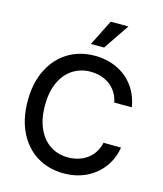

<svg xmlns="http://www.w3.org/2000/svg" viewBox="-135 -1037 973 1146"><g transform="rotate(15 351.5 -464.5)"><path d="M368.2 -618.2Q306.6 -618.2 258.3 -587.2Q210 -556.2 182.6 -496.6Q155.3 -437 155.3 -353.5Q155.3 -270 182.9 -210.2Q210.4 -150.4 258.5 -119.6Q306.6 -88.9 368.2 -88.9Q413.1 -88.9 451.2 -105.2Q489.3 -121.6 515.4 -153.1Q541.5 -184.6 550.8 -228.5L659.2 -227.5Q647.9 -158.2 608.2 -104.2Q568.4 -50.3 506.1 -20.3Q443.8 9.8 367.2 9.8Q274.9 9.8 202.6 -34.2Q130.4 -78.1 89.6 -160.4Q48.8 -242.7 48.8 -353.5Q48.8 -464.4 89.8 -546.6Q130.9 -628.9 203.1 -672.9Q275.4 -716.8 367.2 -716.8Q441.9 -716.8 503.9 -688.2Q565.9 -659.7 606.4 -605.5Q647 -551.3 659.2 -476.6H550.8Q542 -521 516.1 -553Q490.2 -585 451.9 -601.6Q413.6 -618.2 368.2 -618.2ZM405.3 -937.5H514.6L407.2 -778.3H325.2Z"/></g></svg>

Font: Pretendard Medium
Style: Regular
Weight: 500
Designer: Base glyphs from Inter by Rasmus Andersson; Hangeul glyphs from Noto Sans CJK(Source Han Sans) by Jang Soo-young and Kan
Foundry: Kil Hyung-jin
Version: Version 1.309